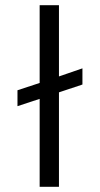

<svg xmlns="http://www.w3.org/2000/svg" viewBox="-20 -716 384 736"><path d="M132 0V-337L47 -309V-370L132 -398V-696H206V-423L296 -454V-392L206 -362V0Z"/></svg>

Font: Bricolage Grotesque 10pt Light
Style: Regular
Weight: 300
Designer: Mathieu Triay
Foundry: Atelier Triay
Version: Version 1.000; ttfautohint (v1.8.4.7-5d5b);gftools[0.9.32]